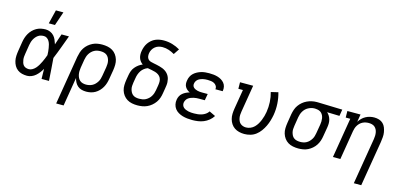

<svg xmlns="http://www.w3.org/2000/svg" viewBox="-78 -1306 4357 2073"><g transform="rotate(15 2100.0 -270.0)"><path d="M221 8Q191 8 163.5 1Q136 -6 114 -22.5Q92 -39 78.5 -63Q65 -87 59 -114.5Q53 -142 54.5 -171Q56 -200 61 -230L77 -330Q81 -355 89 -380Q97 -405 110.5 -428.5Q124 -452 143.5 -471.5Q163 -491 186 -504Q209 -517 235 -522.5Q261 -528 287 -528Q314 -528 338.5 -517.5Q363 -507 380 -488.5Q397 -470 407 -446.5Q417 -423 425 -398Q435 -428 445 -458.5Q455 -489 466 -520H549Q524 -453 499.5 -386Q475 -319 447 -252Q453 -190 456.5 -126.5Q460 -63 465 0H382Q381 -28 381 -56Q381 -84 380 -112Q367 -89 351 -68Q335 -47 315 -29.5Q295 -12 270 -2Q245 8 221 8ZM222 -66Q242 -66 262 -78Q282 -90 296.5 -107Q311 -124 322.5 -143.5Q334 -163 343.5 -183Q353 -203 361.5 -223.5Q370 -244 377 -264Q377 -284 375 -303.5Q373 -323 370 -342.5Q367 -362 362 -380.5Q357 -399 347.5 -415.5Q338 -432 322.5 -443Q307 -454 287 -454Q270 -454 253.5 -450Q237 -446 222.5 -435.5Q208 -425 197 -411.5Q186 -398 178 -382.5Q170 -367 165.5 -350.5Q161 -334 158 -318L142 -218Q139 -200 137.5 -183Q136 -166 138.5 -149Q141 -132 146 -116.5Q151 -101 161.5 -89Q172 -77 188 -71.5Q204 -66 222 -66ZM302 -600 340 -755H424L371 -600Z M603 215 693 -330Q698 -356 706 -382Q714 -408 729.5 -432Q745 -456 767 -475Q789 -494 814.5 -506.5Q840 -519 867 -523.5Q894 -528 920 -528Q951 -528 981 -522Q1011 -516 1035.5 -501Q1060 -486 1077 -462.5Q1094 -439 1102.5 -411Q1111 -383 1110.5 -352Q1110 -321 1105 -290L1088 -190Q1084 -165 1076.5 -140.5Q1069 -116 1056 -93Q1043 -70 1024 -50Q1005 -30 981.5 -16.5Q958 -3 932.5 2.5Q907 8 882 8Q855 8 830.5 1.5Q806 -5 787 -21Q768 -37 756.5 -59Q745 -81 739 -106L686 215ZM861 -65Q878 -65 896.5 -69Q915 -73 931.5 -82Q948 -91 961 -104.5Q974 -118 984 -134Q994 -150 999 -167.5Q1004 -185 1007 -202L1024 -302Q1027 -321 1027.5 -340Q1028 -359 1024 -376.5Q1020 -394 1011.5 -409.5Q1003 -425 989 -435.5Q975 -446 957 -450Q939 -454 920 -454Q902 -454 884.5 -450.5Q867 -447 850.5 -438Q834 -429 820.5 -415.5Q807 -402 797.5 -386Q788 -370 782.5 -352.5Q777 -335 774 -318L759 -227Q756 -207 755.5 -188Q755 -169 758.5 -150.5Q762 -132 770 -115.5Q778 -99 791.5 -87Q805 -75 823.5 -70Q842 -65 861 -65Z M1454 8Q1422 8 1392.5 2Q1363 -4 1338.5 -19Q1314 -34 1296.5 -57.5Q1279 -81 1270.5 -109Q1262 -137 1263 -168Q1264 -199 1269 -230L1278 -283Q1282 -307 1290.5 -330Q1299 -353 1315.5 -373Q1332 -393 1353 -408.5Q1374 -424 1397 -433Q1381 -444 1369 -459.5Q1357 -475 1351 -493.5Q1345 -512 1344.5 -533Q1344 -554 1348 -574Q1352 -597 1360.5 -620Q1369 -643 1383 -663Q1397 -683 1416.5 -699.5Q1436 -716 1458.5 -725.5Q1481 -735 1504.5 -739Q1528 -743 1551 -743Q1601 -743 1647 -729.5Q1693 -716 1733 -692L1691 -629Q1661 -647 1627 -658.5Q1593 -670 1556 -670Q1535 -670 1513.5 -664Q1492 -658 1474 -643.5Q1456 -629 1445 -609Q1434 -589 1431 -568Q1428 -549 1431 -531.5Q1434 -514 1445.5 -501.5Q1457 -489 1474 -484Q1491 -479 1508.5 -476Q1526 -473 1543.5 -469Q1561 -465 1578 -460.5Q1595 -456 1611 -449.5Q1627 -443 1641.5 -433.5Q1656 -424 1667.5 -411.5Q1679 -399 1687 -384Q1695 -369 1699 -352Q1703 -335 1704 -317Q1705 -299 1702.5 -280.5Q1700 -262 1697 -244L1688 -190Q1684 -163 1675 -136.5Q1666 -110 1649.5 -86.5Q1633 -63 1610.5 -44Q1588 -25 1562 -13Q1536 -1 1508 3.5Q1480 8 1454 8ZM1454 -66Q1472 -66 1490.5 -69Q1509 -72 1525.5 -80.5Q1542 -89 1557 -102.5Q1572 -116 1582 -132.5Q1592 -149 1598 -166.5Q1604 -184 1607 -202L1616 -256Q1620 -278 1620 -300.5Q1620 -323 1610.5 -342Q1601 -361 1583.5 -373Q1566 -385 1545.5 -391Q1525 -397 1503.5 -401Q1482 -405 1460 -409Q1440 -402 1421 -387.5Q1402 -373 1389.5 -354Q1377 -335 1369.5 -313.5Q1362 -292 1359 -271L1350 -218Q1347 -199 1346 -180Q1345 -161 1349.5 -143.5Q1354 -126 1362.5 -110.5Q1371 -95 1385 -84.5Q1399 -74 1417 -70Q1435 -66 1454 -66Z M2067 8Q2039 8 2011.5 5Q1984 2 1958.5 -5.5Q1933 -13 1910 -26.5Q1887 -40 1871.5 -60.5Q1856 -81 1850 -107.5Q1844 -134 1849 -162Q1852 -182 1862 -201.5Q1872 -221 1889 -235Q1906 -249 1925.5 -258.5Q1945 -268 1965 -273Q1948 -281 1934.5 -292.5Q1921 -304 1912 -319.5Q1903 -335 1901.5 -354Q1900 -373 1904 -392Q1907 -414 1917.5 -435.5Q1928 -457 1945.5 -473Q1963 -489 1984 -500Q2005 -511 2027 -517.5Q2049 -524 2071.5 -526Q2094 -528 2116 -528Q2141 -528 2164.5 -525.5Q2188 -523 2210 -516.5Q2232 -510 2251.5 -498.5Q2271 -487 2285.5 -469.5Q2300 -452 2305 -429.5Q2310 -407 2306 -382L2305 -378H2223L2224 -380Q2227 -399 2217 -415.5Q2207 -432 2190.5 -440.5Q2174 -449 2155 -451.5Q2136 -454 2117 -454Q2104 -454 2090.5 -453Q2077 -452 2064 -449Q2051 -446 2037.5 -440.5Q2024 -435 2013 -426.5Q2002 -418 1994.5 -405.5Q1987 -393 1985 -380Q1982 -367 1985.5 -354.5Q1989 -342 1998.5 -333.5Q2008 -325 2019.5 -320Q2031 -315 2043 -312Q2055 -309 2068.5 -308Q2082 -307 2095 -307H2157L2144 -234H2082Q2067 -234 2052 -233Q2037 -232 2022 -228.5Q2007 -225 1992 -219.5Q1977 -214 1964 -205Q1951 -196 1942.5 -182Q1934 -168 1931 -153Q1928 -137 1933 -122Q1938 -107 1949 -97Q1960 -87 1974.5 -81Q1989 -75 2004 -71.5Q2019 -68 2035.5 -67Q2052 -66 2068 -66Q2089 -66 2110.5 -68.5Q2132 -71 2153.5 -78Q2175 -85 2194.5 -98.5Q2214 -112 2226 -131L2295 -98Q2278 -70 2251 -48Q2224 -26 2193.5 -13.5Q2163 -1 2130.5 3.5Q2098 8 2067 8Z M2649 8Q2619 8 2590.5 1Q2562 -6 2539 -21.5Q2516 -37 2500.5 -60.5Q2485 -84 2477.5 -112Q2470 -140 2471 -170Q2472 -200 2477 -230L2513 -447H2462L2461 -520H2608L2558 -218Q2555 -200 2554 -182Q2553 -164 2556 -146.5Q2559 -129 2566 -113.5Q2573 -98 2585.5 -87Q2598 -76 2614.5 -70.5Q2631 -65 2649 -65Q2673 -65 2697.5 -75Q2722 -85 2740.5 -103.5Q2759 -122 2772 -144Q2785 -166 2794.5 -189.5Q2804 -213 2810.5 -236.5Q2817 -260 2821 -284Q2830 -341 2827 -396.5Q2824 -452 2809 -504L2889 -523Q2906 -464 2910 -400.5Q2914 -337 2903 -272Q2897 -240 2887.5 -207.5Q2878 -175 2863 -143.5Q2848 -112 2827 -83Q2806 -54 2778 -32.5Q2750 -11 2716 -1.5Q2682 8 2649 8Z M3253 8Q3222 8 3192 2Q3162 -4 3137.5 -19Q3113 -34 3096 -57.5Q3079 -81 3070.5 -109Q3062 -137 3063 -168Q3064 -199 3069 -230L3085 -330Q3090 -356 3098.5 -382Q3107 -408 3123.5 -431.5Q3140 -455 3162 -473.5Q3184 -492 3209.5 -504Q3235 -516 3262 -522Q3289 -528 3315 -528H3331L3604 -520L3592 -447L3453 -451Q3469 -437 3480 -418.5Q3491 -400 3496.5 -379Q3502 -358 3501.5 -335.5Q3501 -313 3497 -290L3480 -190Q3476 -164 3467.5 -138Q3459 -112 3443.5 -88Q3428 -64 3406 -45Q3384 -26 3359 -13.5Q3334 -1 3306.5 3.5Q3279 8 3253 8ZM3254 -66Q3272 -66 3289.5 -69.5Q3307 -73 3323.5 -82Q3340 -91 3353 -104.5Q3366 -118 3376 -134Q3386 -150 3391 -167.5Q3396 -185 3399 -202L3416 -302Q3419 -320 3419.5 -337.5Q3420 -355 3417.5 -372Q3415 -389 3408 -404Q3401 -419 3389.5 -430.5Q3378 -442 3362 -447.5Q3346 -453 3328 -454L3319 -455H3310Q3293 -455 3275.5 -450Q3258 -445 3241.5 -436Q3225 -427 3212 -414Q3199 -401 3189.5 -385Q3180 -369 3174.5 -352Q3169 -335 3166 -318L3150 -218Q3147 -199 3146 -180Q3145 -161 3149.5 -143.5Q3154 -126 3162 -110.5Q3170 -95 3184.5 -84.5Q3199 -74 3217 -70Q3235 -66 3254 -66Z M3930 215 4016 -302Q4019 -321 4019.5 -339.5Q4020 -358 4017 -375.5Q4014 -393 4006 -408.5Q3998 -424 3985 -435Q3972 -446 3954.5 -450.5Q3937 -455 3918 -455Q3901 -455 3884 -451.5Q3867 -448 3851 -440Q3835 -432 3822 -419.5Q3809 -407 3799.5 -392Q3790 -377 3784.5 -360.5Q3779 -344 3776 -327L3722 0H3639L3713 -447H3662L3661 -520H3808L3794 -435Q3807 -456 3825.5 -474.5Q3844 -493 3866.5 -505Q3889 -517 3913 -522.5Q3937 -528 3961 -528Q3989 -528 4015 -520Q4041 -512 4059.5 -494Q4078 -476 4087.5 -451.5Q4097 -427 4101.5 -400.5Q4106 -374 4103.5 -346Q4101 -318 4097 -290L4013 215Z"/></g></svg>

Font: Iosevka Plex Etoile
Style: Italic
Weight: 400
Italic angle: -9°
Designer: Belleve Invis
Foundry: Belleve Invis
Version: Version 25.1.1; ttfautohint (v1.8.4)